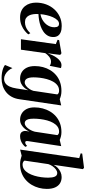

<svg xmlns="http://www.w3.org/2000/svg" viewBox="669 -1526 1108 2486"><g transform="rotate(90 1223.0 -283.0)"><path d="M425 -95.5Q410 -75 379.8 -50Q349.5 -25 306 -7Q262.5 11 207 11Q157 11 120.5 -5.8Q84 -22.5 60.2 -51.8Q36.5 -81 25.2 -118Q14 -155 14 -195Q14 -265 36.5 -325.5Q59 -386 100 -431.5Q141 -477 196.2 -502.5Q251.5 -528 317 -528Q367 -528 398.5 -514.2Q430 -500.5 444.8 -476.5Q459.5 -452.5 459.5 -421.5Q460 -378 440.8 -345.8Q421.5 -313.5 389.5 -291.2Q357.5 -269 318.5 -255.2Q279.5 -241.5 238.5 -234.8Q197.5 -228 162 -227Q159.5 -192 164 -160.5Q168.5 -129 180.5 -104.8Q192.5 -80.5 213.8 -66.5Q235 -52.5 266.5 -52.5Q297.5 -52.5 323.8 -62Q350 -71.5 371.5 -87.5Q393 -103.5 409.5 -121.5ZM289 -493.5Q262 -493.5 240.5 -471.5Q219 -449.5 203 -414Q187 -378.5 177 -336.2Q167 -294 163.5 -253Q187.5 -256.5 211.8 -266.5Q236 -276.5 258 -292.8Q280 -309 296.8 -330.2Q313.5 -351.5 323.2 -377.2Q333 -403 333 -432.5Q332.5 -465.5 321 -479.5Q309.5 -493.5 289 -493.5Z M488 0 551 -451.5 495.5 -474 499 -494.5 670 -524.5 690.5 -508.5 679.5 -420.5 669 -346.5Q680 -377.5 695.2 -409Q710.5 -440.5 730.2 -466.8Q750 -493 773.8 -509Q797.5 -525 825 -525Q839.5 -525 848.5 -522.2Q857.5 -519.5 861.5 -517L832 -373Q828.5 -377 812.5 -383.2Q796.5 -389.5 777.5 -389.5Q760 -389.5 744 -382.8Q728 -376 713.8 -365Q699.5 -354 688 -340.8Q676.5 -327.5 668 -315L623.5 0Z M1265 19.5Q1256.5 79.5 1231.2 123.2Q1206 167 1168.8 195.2Q1131.5 223.5 1086.8 237Q1042 250.5 993 250.5Q955.5 250.5 923.2 245.2Q891 240 865.2 230.2Q839.5 220.5 821 206.5L861.5 110Q874 140.5 896.2 165Q918.5 189.5 946 203.8Q973.5 218 1001 218Q1035 218 1059.8 199.8Q1084.5 181.5 1101 145.5Q1117.5 109.5 1125.5 56.5L1148.5 -95Q1136 -67.5 1115 -43.5Q1094 -19.5 1064.2 -4.2Q1034.5 11 997 11Q952 11 915.5 -10Q879 -31 857.2 -73.8Q835.5 -116.5 835.5 -181Q835.5 -234.5 848.8 -285Q862 -335.5 888.2 -379Q914.5 -422.5 953 -455.2Q991.5 -488 1042.8 -506.2Q1094 -524.5 1157.5 -524.5Q1190 -524.5 1216.2 -518.2Q1242.5 -512 1263.5 -502.5L1345 -521.5ZM1202.5 -471Q1197.5 -480.5 1185.8 -487.2Q1174 -494 1153.5 -494Q1114 -494 1085.2 -472.8Q1056.5 -451.5 1036.5 -415.5Q1016.5 -379.5 1004.5 -336Q992.5 -292.5 987 -247.5Q981.5 -202.5 981.5 -163.5Q981.5 -130.5 986.8 -108.2Q992 -86 1001 -73Q1010 -60 1021.8 -54.5Q1033.5 -49 1046.5 -49Q1068.5 -49 1090.8 -65.5Q1113 -82 1130.5 -107.8Q1148 -133.5 1156 -160.5Z M1807 -89.5Q1804.5 -69.5 1809.5 -62.5Q1814.5 -55.5 1824 -55.5Q1834.5 -55.5 1845.5 -61.2Q1856.5 -67 1869.5 -80.5L1881.5 -57Q1870 -42 1850.5 -26.2Q1831 -10.5 1804 0.2Q1777 11 1743.5 11Q1705 11 1689 -11.5Q1673 -34 1676 -65L1683 -109.5Q1672 -81 1649.8 -53.2Q1627.5 -25.5 1597.2 -7.2Q1567 11 1530 11Q1486 11 1449.8 -10.2Q1413.5 -31.5 1392 -73Q1370.5 -114.5 1370.5 -175Q1370.5 -229.5 1383.8 -280.8Q1397 -332 1423 -376.2Q1449 -420.5 1487.5 -453.8Q1526 -487 1576.8 -505.8Q1627.5 -524.5 1690 -524.5Q1719.5 -524.5 1745 -518.2Q1770.5 -512 1792 -502.5L1872 -521.5ZM1729.5 -471.5Q1725.5 -480 1714.2 -487Q1703 -494 1684.5 -494Q1646.5 -494 1618.5 -473.2Q1590.5 -452.5 1570.8 -417.5Q1551 -382.5 1539.2 -339.2Q1527.5 -296 1522 -250.5Q1516.5 -205 1516.5 -164Q1516.5 -120 1524.2 -94.8Q1532 -69.5 1545.2 -59.2Q1558.5 -49 1574.5 -49Q1590.5 -49 1607 -59Q1623.5 -69 1638.5 -87Q1653.5 -105 1666 -129.2Q1678.5 -153.5 1685.5 -181Z M2114.5 -423Q2128 -452 2152.5 -475.5Q2177 -499 2208.2 -513Q2239.5 -527 2272.5 -527Q2319 -527 2353.5 -505.8Q2388 -484.5 2407 -442Q2426 -399.5 2426 -335Q2426 -283 2412.5 -232.8Q2399 -182.5 2372.8 -138.5Q2346.5 -94.5 2307.5 -60.8Q2268.5 -27 2217.8 -8Q2167 11 2104.5 11Q2076 11 2047.2 4.8Q2018.5 -1.5 1995.5 -9.5L1917 10.5L2027.5 -755L1965.5 -773.5L1969 -793.5L2151.5 -817L2170 -803.5ZM2059.5 -46.5Q2065 -37 2077.5 -29.2Q2090 -21.5 2110 -21.5Q2146 -21.5 2174 -41.8Q2202 -62 2222 -96.5Q2242 -131 2255 -174Q2268 -217 2274.2 -263.2Q2280.5 -309.5 2280.5 -353.5Q2280.5 -408.5 2266.8 -439.2Q2253 -470 2221 -470Q2197.5 -470 2173.8 -452.5Q2150 -435 2131.8 -408.5Q2113.5 -382 2105 -354.5Z"/></g></svg>

Font: Merriweather 120pt
Style: Bold Italic
Weight: 700
Italic angle: -7.8°
Version: Version 2.101